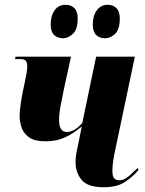

<svg xmlns="http://www.w3.org/2000/svg" viewBox="-20 -773 605 803"><path d="M413 10Q346 10 321 -21Q296 -52 296 -95Q296 -113 299 -130.5Q302 -148 306 -165L322 -244Q315 -239 295 -223.5Q275 -208 243.5 -195Q212 -182 170 -182Q124 -182 101 -199Q78 -216 70 -240.5Q62 -265 62 -286Q62 -306 66 -334.5Q70 -363 75 -388L84 -430Q94 -477 94 -496Q94 -510 88.5 -518Q83 -526 63 -526H43L45 -536H277L248 -404Q240 -366 233.5 -331Q227 -296 227 -271Q227 -221 260 -221Q290 -221 324 -258L382 -536H544L463 -151Q457 -124 453.5 -101Q450 -78 450 -59Q450 -37 457 -28Q464 -19 480 -19Q494 -19 509 -29Q524 -39 555 -70L560 -63Q535 -33 502 -11.5Q469 10 413 10ZM420 -613Q396 -613 382 -627Q368 -641 368 -670Q368 -707 385 -730Q402 -753 430 -753Q453 -753 467 -739Q481 -725 481 -696Q481 -650 461.5 -631.5Q442 -613 420 -613ZM244 -613Q220 -613 206 -627Q192 -641 192 -670Q192 -707 208.5 -730Q225 -753 254 -753Q277 -753 291 -739Q305 -725 305 -696Q305 -650 285 -631.5Q265 -613 244 -613Z"/></svg>

Font: Noto Serif Display ExtraCondensed Black
Style: Italic
Weight: 900
Width: 2
Italic angle: -12°
Designer: Monotype Design Team
Foundry: Monotype Imaging Inc.
Version: Version 2.009